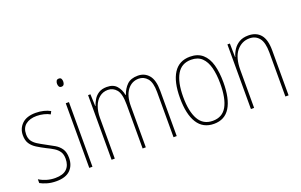

<svg xmlns="http://www.w3.org/2000/svg" viewBox="-87 -1092 2309 1471"><g transform="rotate(-20 1068.0 -356.5)"><path d="M318 -126Q318 -64 280.5 -27Q243 10 167 10Q125 10 91.5 0Q58 -10 37 -22V-53Q64 -36 97.5 -26Q131 -16 167 -16Q231 -16 261 -45.5Q291 -75 291 -128Q291 -164 276.5 -186Q262 -208 236.5 -224Q211 -240 177 -256Q140 -275 109.5 -294Q79 -313 61.5 -339.5Q44 -366 44 -408Q44 -463 82 -500Q120 -537 194 -537Q228 -537 258.5 -529.5Q289 -522 312 -509L300 -486Q280 -498 251 -505Q222 -512 193 -512Q137 -512 103.5 -485.5Q70 -459 70 -407Q70 -374 84 -353Q98 -332 123.5 -316Q149 -300 183 -282Q220 -263 250.5 -245Q281 -227 299.5 -199.5Q318 -172 318 -126Z M451 -723Q466 -723 471 -713Q476 -703 476 -691Q476 -676 470 -666.5Q464 -657 450 -657Q436 -657 430.5 -667Q425 -677 425 -690Q425 -702 430.5 -712.5Q436 -723 451 -723ZM463 -527V0H437V-527Z M1027 -537Q1082 -537 1116 -497Q1150 -457 1150 -370V0H1124V-368Q1124 -447 1095.5 -480Q1067 -513 1026 -513Q969 -513 933.5 -466.5Q898 -420 898 -336V0H872V-357Q872 -446 844 -479.5Q816 -513 774 -513Q734 -513 704.5 -489Q675 -465 660 -424Q645 -383 645 -333V0H619V-527H638L642 -429H644Q652 -453 666.5 -478Q681 -503 707 -520Q733 -537 774 -537Q827 -537 854 -506Q881 -475 889 -430H892Q908 -477 939 -507Q970 -537 1027 -537Z M1627 -264Q1627 -131 1583.5 -60.5Q1540 10 1452 10Q1363 10 1318 -61Q1273 -132 1273 -265Q1273 -397 1318 -467Q1363 -537 1452 -537Q1515 -537 1554 -503Q1593 -469 1610 -407.5Q1627 -346 1627 -264ZM1299 -265Q1299 -146 1336 -80.5Q1373 -15 1451 -15Q1529 -15 1565 -78.5Q1601 -142 1601 -265Q1601 -339 1586.5 -394.5Q1572 -450 1539.5 -481Q1507 -512 1452 -512Q1374 -512 1336.5 -447.5Q1299 -383 1299 -265Z M1928 -537Q1992 -537 2027 -496Q2062 -455 2062 -366V0H2036V-359Q2036 -441 2007 -477Q1978 -513 1928 -513Q1866 -513 1823.5 -462Q1781 -411 1781 -308V0H1755V-527H1775L1777 -416H1779Q1787 -445 1805 -473Q1823 -501 1853 -519Q1883 -537 1928 -537Z"/></g></svg>

Font: Noto Sans Khmer Condensed Thin
Style: Regular
Weight: 100
Width: 3
Designer: Danh Hong and the Monotype Design Team
Foundry: Monotype Imaging Inc.
Version: Version 2.004; ttfautohint (v1.8.4.7-5d5b)